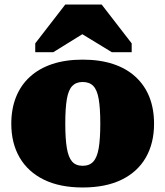

<svg xmlns="http://www.w3.org/2000/svg" viewBox="-20 -818 732 850"><path d="M662 -270Q662 -184 625.5 -120.5Q589 -57 518.5 -22.5Q448 12 346 12Q245 12 174.5 -22.5Q104 -57 67 -120.5Q30 -184 30 -270Q30 -336 51 -388.5Q72 -441 112.5 -478Q153 -515 211.5 -534.5Q270 -554 346 -554Q422 -554 481 -534.5Q540 -515 580.5 -477.5Q621 -440 641.5 -388Q662 -336 662 -270ZM269 -271Q269 -203 276 -162Q283 -121 299.5 -102.5Q316 -84 346 -84Q376 -84 393 -102.5Q410 -121 417 -162Q424 -203 424 -271Q424 -339 417 -379.5Q410 -420 393 -437.5Q376 -455 346 -455Q317 -455 300 -437.5Q283 -420 276 -379.5Q269 -339 269 -271ZM430 -798H269L136 -626V-587H216L392 -696H296L475 -587H563V-626Z"/></svg>

Font: Roboto Serif 20pt Black
Style: Regular
Weight: 900
Version: Version 1.008